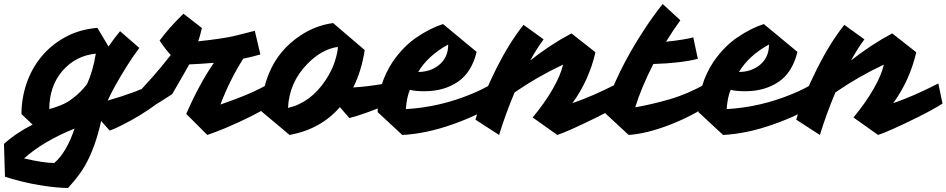

<svg xmlns="http://www.w3.org/2000/svg" viewBox="-145 -652 4762 966"><path d="M-125 72Q-63 16 19 -25L-37 -78Q-37 -157 -11.5 -232Q14 -307 63 -366.5Q112 -426 183 -465Q254 -504 345 -512L401 -418Q432 -463 459 -495L556 -411Q498 -334 432 -216Q412 -180 397 -146Q550 -190 625 -232L646 -131Q564 -70 468 -22Q433 -4 407 5L364 -43Q325 131 252 228Q227 262 197 294Q84 291 -44 259Q-85 249 -120 237ZM103 -103Q162 -120 193 -138Q251 -174 293 -229Q323 -295 337 -382Q235 -372 168 -294Q103 -217 103 -103ZM-24 145Q74 168 128 168Q190 115 230 -5Q73 58 -24 145Z M658 -448Q706 -513 778 -583L871 -511Q860 -465 852 -444Q981 -458 1038 -472Q1095 -486 1137 -497L1165 -378Q1124 -366 1079 -357Q1010 -248 964 -126Q1130 -183 1209 -232L1231 -131Q1139 -71 990 -8Q942 12 898 27L792 -79Q857 -228 931 -336Q861 -330 807 -328Q791 -298 721 -178L647 -131L552 -187Q635 -277 664 -313Q693 -349 714 -375Q685 -407 658 -448Z M1565 -113Q1469 -2 1312 27L1170 -92Q1170 -188 1208 -282Q1256 -400 1366 -473Q1442 -524 1531 -536L1690 -400Q1673 -292 1632 -212Q1704 -216 1795 -232L1817 -131Q1687 -77 1613 -58ZM1304 -109Q1418 -135 1494 -250Q1526 -299 1540 -344Q1554 -389 1555 -416Q1474 -405 1401 -330Q1310 -237 1304 -109Z M1991 -193Q1944 -193 1917 -200Q1901 -161 1897 -103Q2069 -113 2229 -180Q2283 -202 2333 -232L2354 -131Q2261 -72 2134 -27Q1999 21 1879 27L1755 -88Q1755 -226 1830 -340Q1884 -419 1952.5 -465Q2021 -511 2084 -531L2253 -391Q2228 -287 2158 -240Q2088 -193 1991 -193ZM1959 -290Q2017 -290 2060 -322Q2110 -360 2110 -428Q2009 -373 1959 -290Z M2523 -348Q2623 -427 2730 -484L2851 -389Q2818 -247 2735 -133Q2835 -167 2962 -232L2983 -131Q2942 -104 2858 -62Q2714 9 2659 27L2535 -61Q2595 -133 2635.5 -203.5Q2676 -274 2688 -327Q2560 -267 2444 -187Q2398 -77 2366 27L2247 -50Q2281 -165 2353 -309Q2418 -438 2489 -527L2590 -454Q2555 -407 2523 -348Z M3206 -442Q3299 -452 3343 -464L3366 -356Q3278 -334 3142 -330Q3081 -210 3051 -112Q3132 -126 3224 -152.5Q3316 -179 3409 -232L3430 -131Q3339 -68 3222 -23Q3107 21 3018 27L2894 -88Q2953 -284 3095 -501Q3139 -569 3189 -632L3278 -550Q3239 -496 3206 -442Z M3605 -193Q3558 -193 3531 -200Q3515 -161 3511 -103Q3683 -113 3843 -180Q3897 -202 3947 -232L3968 -131Q3875 -72 3748 -27Q3613 21 3493 27L3369 -88Q3369 -226 3444 -340Q3498 -419 3566.5 -465Q3635 -511 3698 -531L3867 -391Q3842 -287 3772 -240Q3702 -193 3605 -193ZM3573 -290Q3631 -290 3674 -322Q3724 -360 3724 -428Q3623 -373 3573 -290Z M4137 -348Q4237 -427 4344 -484L4465 -389Q4432 -247 4349 -133Q4449 -167 4576 -232L4597 -131Q4556 -104 4472 -62Q4328 9 4273 27L4149 -61Q4209 -133 4249.5 -203.5Q4290 -274 4302 -327Q4174 -267 4058 -187Q4012 -77 3980 27L3861 -50Q3895 -165 3967 -309Q4032 -438 4103 -527L4204 -454Q4169 -407 4137 -348Z"/></svg>

Font: Vampiro One
Style: Regular
Weight: 400
Designer: Riccardo De Franceschi
Foundry: Sorkin Type Co.
Version: Version 1.002